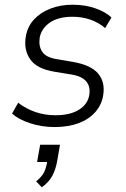

<svg xmlns="http://www.w3.org/2000/svg" viewBox="-20 -530 534 813"><path d="M211 8Q157 8 108 -8Q59 -24 31 -49L57 -95Q89 -70 129 -56Q169 -42 215 -42Q277 -42 314.5 -65.5Q352 -89 358 -128Q364 -163 345 -185.5Q326 -208 279 -215L212 -226Q137 -238 108.5 -278Q80 -318 89 -374Q96 -417 123.5 -447Q151 -477 193.5 -493.5Q236 -510 287 -510Q341 -510 384.5 -494.5Q428 -479 452 -456L425 -411Q399 -434 363.5 -446.5Q328 -459 287 -459Q226 -459 190.5 -434Q155 -409 148 -370Q143 -334 159 -310.5Q175 -287 218 -280L288 -268Q365 -255 395.5 -218.5Q426 -182 417 -127Q411 -87 384 -56Q357 -25 313 -8.5Q269 8 211 8ZM157 263 133 238Q160 216 168.5 195.5Q177 175 181 148L197 156H137L150 83H234L223 147Q217 185 202 213.5Q187 242 157 263Z"/></svg>

Font: Mulish ExtraLight Light
Style: Italic
Weight: 300
Italic angle: -9°
Version: Version 3.603